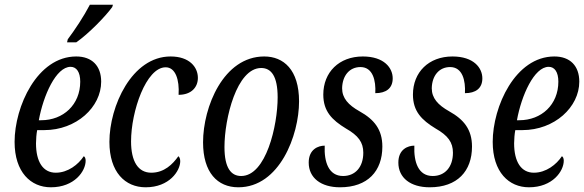

<svg xmlns="http://www.w3.org/2000/svg" viewBox="-20 -786 2482 816"><path d="M265 -606H304C356 -642 428 -716 457 -756L460 -766H362C336 -716 298 -659 268 -619ZM196 10C297 10 344 -59 344 -103C344 -112 341 -120 336 -122C313 -87 269 -52 217 -52C163 -52 133 -98 133 -177C133 -194 135 -218 138 -233H168C305 -233 410 -331 410 -439C410 -506 371 -546 304 -546C138 -546 42 -333 42 -183C42 -54 111 10 196 10ZM155 -275H145C164 -380 218 -502 280 -502C305 -502 321 -480 321 -439C321 -341 249 -275 155 -275Z M599 10C700 10 746 -60 746 -101C746 -110 743 -119 738 -122C714 -88 678 -52 623 -52C567 -52 537 -100 537 -185C537 -313 601 -500 684 -500C726 -500 743 -447 739 -383C793 -383 821 -415 821 -455C821 -501 785 -546 705 -546C540 -546 445 -334 445 -183C445 -54 512 10 599 10Z M993 10C1168 10 1251 -211 1251 -355C1251 -490 1185 -546 1103 -546C930 -546 843 -332 843 -181C843 -53 904 10 993 10ZM1005 -38C962 -38 934 -72 934 -161C934 -282 986 -497 1090 -497C1133 -497 1160 -462 1160 -372C1160 -253 1111 -38 1005 -38Z M1425 10C1543 10 1605 -59 1605 -163C1605 -235 1571 -278 1508 -313C1460 -340 1434 -369 1434 -411C1435 -464 1465 -501 1512 -501C1565 -501 1578 -443 1575 -390C1620 -390 1649 -410 1649 -453C1649 -497 1613 -546 1522 -546C1421 -546 1354 -479 1354 -384C1354 -313 1391 -276 1450 -240C1503 -210 1524 -181 1524 -137C1524 -76 1490 -38 1438 -38C1377 -38 1357 -97 1360 -167C1333 -167 1292 -152 1292 -95C1292 -30 1344 10 1425 10Z M1806 10C1924 10 1986 -59 1986 -163C1986 -235 1952 -278 1889 -313C1841 -340 1815 -369 1815 -411C1816 -464 1846 -501 1893 -501C1946 -501 1959 -443 1956 -390C2001 -390 2030 -410 2030 -453C2030 -497 1994 -546 1903 -546C1802 -546 1735 -479 1735 -384C1735 -313 1772 -276 1831 -240C1884 -210 1905 -181 1905 -137C1905 -76 1871 -38 1819 -38C1758 -38 1738 -97 1741 -167C1714 -167 1673 -152 1673 -95C1673 -30 1725 10 1806 10Z M2228 10C2329 10 2376 -59 2376 -103C2376 -112 2373 -120 2368 -122C2345 -87 2301 -52 2249 -52C2195 -52 2165 -98 2165 -177C2165 -194 2167 -218 2170 -233H2200C2337 -233 2442 -331 2442 -439C2442 -506 2403 -546 2336 -546C2170 -546 2074 -333 2074 -183C2074 -54 2143 10 2228 10ZM2187 -275H2177C2196 -380 2250 -502 2312 -502C2337 -502 2353 -480 2353 -439C2353 -341 2281 -275 2187 -275Z"/></svg>

Font: Noto Serif ExtraCondensed
Style: Italic
Weight: 400
Width: 2
Italic angle: -12°
Designer: Monotype Design Team
Foundry: Monotype Imaging Inc.
Version: Version 2.014